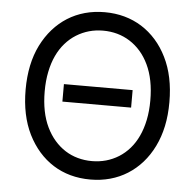

<svg xmlns="http://www.w3.org/2000/svg" viewBox="-53 -790 867 854"><g transform="rotate(5 380.5 -363.5)"><path d="M59.7 -363.6Q59.7 -479 101.2 -562.5Q122.2 -604.4 150.9 -636.9Q179.7 -669.4 215.2 -691.8Q250.7 -714.1 292.4 -725.7Q334.2 -737.2 380.7 -737.2Q427.6 -737.2 469.3 -725.7Q511 -714.1 546.5 -691.8Q582 -669.4 610.8 -636.9Q639.6 -604.4 660.2 -562.5Q701.7 -479 701.7 -363.6Q701.7 -304.7 691.2 -255.7Q680.8 -206.7 660.2 -164.8Q639.6 -122.9 610.8 -90.4Q582 -57.9 546.3 -35.5Q510.7 -13.1 468.9 -1.6Q427.2 9.9 380.7 9.9Q333.5 9.9 291.7 -1.6Q250 -13.1 214.7 -35.5Q179.3 -57.9 150.7 -90.4Q122.2 -122.9 101.2 -164.8Q59.7 -248.6 59.7 -363.6ZM144.9 -363.6Q144.9 -269.5 176.5 -204.2Q192.1 -171.9 213.6 -147.2Q235.1 -122.5 261.2 -105.8Q287.3 -89.1 317.5 -80.8Q347.7 -72.4 380.7 -72.4Q446.7 -72.4 500.4 -105.8Q527 -122.5 548.5 -147.2Q570 -171.9 585 -204.2Q600.1 -236.5 608.3 -276.5Q616.5 -316.4 616.5 -363.6Q616.5 -457.7 585.2 -523.1Q569.6 -555.8 548.1 -580.3Q526.6 -604.8 500.4 -621.4Q474.1 -638.1 443.9 -646.5Q413.7 -654.8 380.7 -654.8Q315 -654.8 261.4 -621.4Q234.7 -604.8 213.1 -580.1Q191.4 -555.4 176.3 -523.1Q161.2 -490.8 153.1 -450.8Q144.9 -410.9 144.9 -363.6ZM227.3 -402.7H534.1V-324.6H227.3Z"/></g></svg>

Font: Inter P
Style: Regular
Weight: 400
Designer: Rasmus Andersson
Foundry: rsms
Version: Version 3.018;git-588b23468